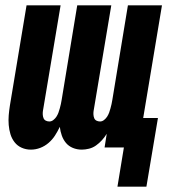

<svg xmlns="http://www.w3.org/2000/svg" viewBox="-20 -550 640 716"><path d="M418 146 442 0H370L378 -51Q370 -38 360 -27Q350 -16 338 -7.5Q326 1 312 4.5Q298 8 285 8Q267 8 251.5 1.5Q236 -5 226 -17Q216 -29 210.5 -44.5Q205 -60 203 -77Q195 -60 185 -44.5Q175 -29 161 -17Q147 -5 130 1.5Q113 8 95 8Q77 8 61 1Q45 -6 34.5 -19.5Q24 -33 19 -49.5Q14 -66 12.5 -84Q11 -102 12.5 -120Q14 -138 17 -157L79 -530H206L140 -136Q139 -129 139.5 -122Q140 -115 142.5 -109Q145 -103 151 -100Q157 -97 164 -97Q172 -97 179 -102.5Q186 -108 190.5 -115Q195 -122 198 -130Q201 -138 203 -146Q205 -154 207 -162Q209 -170 210 -178L268 -530H395L329 -136Q328 -129 328.5 -122Q329 -115 331.5 -109Q334 -103 340 -100Q346 -97 353 -97Q361 -97 368 -102.5Q375 -108 379.5 -115Q384 -122 387 -130Q390 -138 392 -146Q394 -154 396 -162Q398 -170 399 -178L457 -530H584L514 -110H569L526 146Z"/></svg>

Font: Iosevka Curly XBdEx
Style: Italic
Weight: 800
Width: 7
Italic angle: -9°
Monospace: yes
Designer: Belleve Invis
Foundry: Belleve Invis
Version: Version 11.1.0; ttfautohint (v1.8.3)